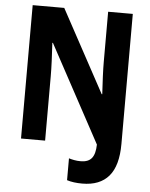

<svg xmlns="http://www.w3.org/2000/svg" viewBox="-61 -763 800 1024"><g transform="rotate(5 339.5 -251.5)"><path d="M418 211Q370 211 336 200V83Q349 87 365 90Q381 93 399 93Q440 93 458.5 70Q477 47 478 -3L197 -523H194Q197 -474 199 -426.5Q201 -379 201 -345V0H72V-714H241L480 -273H483Q480 -321 478 -367Q476 -413 476 -446V-714H608V-18Q608 99 560 155Q512 211 418 211Z"/></g></svg>

Font: Noto Sans Arabic Cond
Style: Bold
Weight: 700
Width: 3
Designer: Monotype Design Team, Nadine Chahine, Nizar Qandah and Khaled Hosny
Foundry: Monotype Imaging Inc.
Version: Version 2.012; ttfautohint (v1.8.4.7-5d5b)